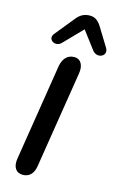

<svg xmlns="http://www.w3.org/2000/svg" viewBox="-138 -972 640 1036"><g transform="rotate(15 182.0 -454.0)"><path d="M101 8C140 8 161 -19 167 -58L253 -598C261 -643 245 -678 206 -678C167 -678 144 -649 137 -609L51 -68C44 -24 61 8 101 8ZM121 -734 221 -837 295 -739C325 -699 384 -729 358 -771L296 -872C279 -900 260 -916 230 -916C199 -916 176 -904 155 -877L68 -770C40 -735 90 -703 121 -734Z"/></g></svg>

Font: SN Pro Semibold
Style: Italic
Weight: 600
Italic angle: -9°
Designer: Tobias Whetton
Foundry: Supernotes
Version: Version 1.001;Glyphs 3.2 (3249)